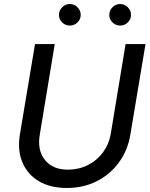

<svg xmlns="http://www.w3.org/2000/svg" viewBox="-20 -919 746 954"><path d="M312 15Q229 15 172.5 -19Q116 -53 91 -113Q66 -173 79 -252L154 -700H252L178 -252Q164 -173 203 -124.5Q242 -76 317 -76Q371 -76 416 -98.5Q461 -121 491 -161Q521 -201 530 -252L604 -700H703L628 -252Q615 -172 571 -112Q527 -52 460.5 -18.5Q394 15 312 15ZM327 -792Q305 -792 289 -807.5Q273 -823 273 -845Q273 -867 289 -883Q305 -899 327 -899Q349 -899 365 -883Q381 -867 381 -845Q381 -823 365 -807.5Q349 -792 327 -792ZM577 -792Q555 -792 539 -807.5Q523 -823 523 -845Q523 -867 539 -883Q555 -899 577 -899Q599 -899 615 -883Q631 -867 631 -845Q631 -823 615 -807.5Q599 -792 577 -792Z"/></svg>

Font: Figtree Medium
Style: Italic
Weight: 500
Italic angle: -9.5°
Foundry: Erik Kennedy
Version: Version 2.001; ttfautohint (v1.8.4.7-5d5b);gftools[0.9.27]